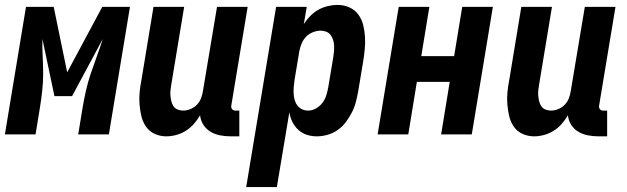

<svg xmlns="http://www.w3.org/2000/svg" viewBox="-38 -548 2558 783"><path d="M-18 0 68 -520H181L236 -253L379 -520H492L406 0H281L298 -104Q304 -140 312 -176Q320 -212 332 -247.5Q344 -283 357 -318.5Q370 -354 381 -389L256 -156H184L135 -389Q134 -354 136 -318.5Q138 -283 138 -247.5Q138 -212 134 -176Q130 -140 124 -104L107 0Z M640 8Q615 8 593 -2Q571 -12 557.5 -31.5Q544 -51 538.5 -74.5Q533 -98 531 -123Q529 -148 531.5 -173Q534 -198 539 -223L588 -520H713L661 -206Q659 -194 657.5 -182Q656 -170 657 -158.5Q658 -147 660.5 -136Q663 -125 669 -115.5Q675 -106 686 -101.5Q697 -97 709 -97Q724 -97 739.5 -103.5Q755 -110 766 -122Q777 -134 782.5 -149Q788 -164 790 -179L847 -520H972L905 -116Q904 -108 909 -102.5Q914 -97 921 -97H938V8H903Q881 8 860 4Q839 0 821 -10.5Q803 -21 791.5 -39Q780 -57 778 -78Q767 -59 752.5 -42.5Q738 -26 719.5 -14.5Q701 -3 680.5 2.5Q660 8 640 8Z M966 215 1088 -520H1213L1201 -450Q1212 -467 1227 -482.5Q1242 -498 1260 -508Q1278 -518 1298.5 -523Q1319 -528 1338 -528Q1364 -528 1386.5 -518Q1409 -508 1423 -489Q1437 -470 1443 -446.5Q1449 -423 1450.5 -398Q1452 -373 1449.5 -347.5Q1447 -322 1443 -297L1423 -177Q1419 -155 1413.5 -133Q1408 -111 1397.5 -90.5Q1387 -70 1373 -51Q1359 -32 1340 -18.5Q1321 -5 1298.5 1.5Q1276 8 1254 8Q1232 8 1212.5 1.5Q1193 -5 1178 -19Q1163 -33 1154 -51.5Q1145 -70 1142 -90L1091 215ZM1219 -97Q1235 -97 1251 -106Q1267 -115 1277.5 -129.5Q1288 -144 1293 -160.5Q1298 -177 1301 -194L1321 -314Q1323 -326 1324 -338Q1325 -350 1324.5 -362Q1324 -374 1320.5 -385Q1317 -396 1310.5 -405Q1304 -414 1293 -418.5Q1282 -423 1270 -423Q1255 -423 1239 -417Q1223 -411 1211 -399Q1199 -387 1192.5 -371.5Q1186 -356 1183 -341L1163 -221Q1161 -207 1160 -193.5Q1159 -180 1159.5 -167Q1160 -154 1163.5 -141Q1167 -128 1174.5 -118Q1182 -108 1193.5 -102.5Q1205 -97 1219 -97Z M1502 0 1588 -520H1713L1680 -319H1814L1847 -520H1972L1886 0H1761L1796 -214H1662L1627 0Z M2140 8Q2115 8 2093 -2Q2071 -12 2057.5 -31.5Q2044 -51 2038.5 -74.5Q2033 -98 2031 -123Q2029 -148 2031.5 -173Q2034 -198 2039 -223L2088 -520H2213L2161 -206Q2159 -194 2157.5 -182Q2156 -170 2157 -158.5Q2158 -147 2160.5 -136Q2163 -125 2169 -115.5Q2175 -106 2186 -101.5Q2197 -97 2209 -97Q2224 -97 2239.5 -103.5Q2255 -110 2266 -122Q2277 -134 2282.5 -149Q2288 -164 2290 -179L2347 -520H2472L2405 -116Q2404 -108 2409 -102.5Q2414 -97 2421 -97H2438V8H2403Q2381 8 2360 4Q2339 0 2321 -10.5Q2303 -21 2291.5 -39Q2280 -57 2278 -78Q2267 -59 2252.5 -42.5Q2238 -26 2219.5 -14.5Q2201 -3 2180.5 2.5Q2160 8 2140 8Z"/></svg>

Font: Iosevka Curly Extrabold
Style: Italic
Weight: 800
Italic angle: -9°
Monospace: yes
Designer: Belleve Invis
Foundry: Belleve Invis
Version: Version 22.1.2; ttfautohint (v1.8.4)